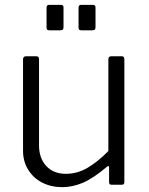

<svg xmlns="http://www.w3.org/2000/svg" viewBox="-20 -762 616 792"><path d="M252 -45Q299 -45 341.5 -70Q384 -95 427 -139V-518Q427 -530 440 -530H482Q493 -530 493 -518V-11Q493 0 483 0H440Q430 0 430 -10V-71Q430 -76 428 -77Q426 -78 421 -74Q363 -25 320.5 -7.5Q278 10 237 10Q191 10 154.5 -8.5Q118 -27 96.5 -61.5Q75 -96 75 -140V-517Q75 -530 88 -530H130Q141 -530 141 -518V-162Q141 -110 170.5 -77.5Q200 -45 252 -45ZM242 -731V-651Q242 -643 239 -640Q236 -637 227 -637H185Q177 -637 174.5 -639.5Q172 -642 172 -649V-730Q172 -742 182 -742H232Q242 -742 242 -731ZM374 -731V-651Q374 -643 371 -640Q368 -637 359 -637H317Q309 -637 306.5 -639.5Q304 -642 304 -649V-730Q304 -742 314 -742H363Q374 -742 374 -731Z"/></svg>

Font: Libre Franklin Light
Style: Regular
Weight: 300
Designer: Pablo Impallari, Rodrigo Fuenzalida, Nhung Nguyen
Foundry: Impallari Type
Version: Version 3.000